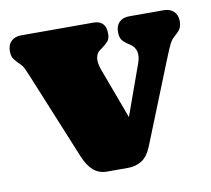

<svg xmlns="http://www.w3.org/2000/svg" viewBox="-64 -513 634 577"><g transform="rotate(-10 253.0 -224.0)"><path d="M284 0H218.5Q194.5 0 177.5 -14.2Q160.5 -28.5 148 -58.5L39 -324Q31 -343 27.5 -350Q24 -357 17 -363.5L11 -369.5Q0.5 -380 -3 -387.5Q-6.5 -395 -6.5 -407.5Q-6.5 -426.5 4.8 -437.2Q16 -448 35 -448H255.5Q293.5 -448 293.5 -407.5Q293.5 -392.5 286.5 -384.5Q279.5 -376.5 267.5 -368L260 -362.5Q250.5 -355.5 248.2 -341.2Q246 -327 254 -304.5L335.5 -85L284.5 -75L367 -304.5Q374 -324 370.8 -338.8Q367.5 -353.5 353.5 -363L346 -368Q333.5 -376.5 328.5 -384.5Q323.5 -392.5 323.5 -407.5Q323.5 -426.5 334.5 -437.2Q345.5 -448 364.5 -448H470Q489 -448 500.5 -437.2Q512 -426.5 512 -407.5Q512 -395 508 -386.8Q504 -378.5 494 -370L487.5 -364Q479.5 -357 473.8 -346Q468 -335 453 -297.5L355 -53Q342.5 -22.5 324 -11.2Q305.5 0 284 0Z"/></g></svg>

Font: Fraunces 144pt S100 Black
Style: Regular
Weight: 900
Version: Version 1.000